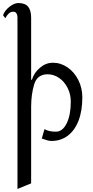

<svg xmlns="http://www.w3.org/2000/svg" viewBox="-31 -918 609 1264"><path d="M511 -277Q511 -188 486 -123.5Q461 -59 415 -24.5Q369 10 307 10Q295 10 279 5.5Q263 1 244 -6L262 -68Q290 -51 337 -51Q381 -51 408 -106Q435 -161 435 -249Q435 -299 413.5 -340.5Q392 -382 357 -405.5Q322 -429 283 -429Q214 -429 194 -362.5Q174 -296 174 -214V289L84 326V-806Q84 -820 77 -830.5Q70 -841 56 -841Q39 -841 26 -828.5Q13 -816 4 -798L-11 -818Q1 -850 32 -874Q63 -898 90 -898Q134 -898 154 -874Q174 -850 174 -802V-393H179Q193 -439 232 -472Q271 -505 317 -505Q369 -505 413.5 -474.5Q458 -444 484.5 -391.5Q511 -339 511 -277Z"/></svg>

Font: Amita
Style: Regular
Weight: 400
Designer: Eduardo Rodriguez Tunni, Modular Infotech, Brian J. Bonislawsky
Foundry: Eduardo Rodriguez Tunni, Modular Infotech, Brian J. Bonislawsky
Version: Version 1.004